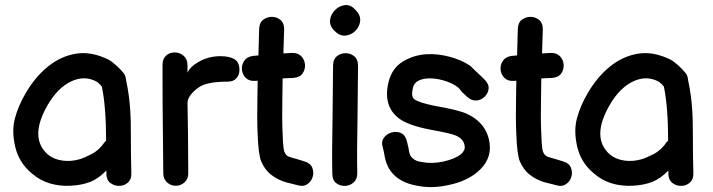

<svg xmlns="http://www.w3.org/2000/svg" viewBox="-20 -744 2857 769"><path d="M343 -16Q376 -30 406 -61V-46Q407 -22 423 -10.5Q439 1 458.5 0.5Q478 0 492.5 -13Q507 -26 506 -50Q505 -82 504.5 -127.5Q504 -173 504 -218.5Q504 -264 502 -297Q498 -363 485 -423Q484 -445 468 -459Q468 -460 462 -466L449 -479Q442 -485 432.5 -493Q423 -501 415 -505Q346 -539 284.5 -529Q223 -519 171.5 -477Q120 -435 83 -371Q54 -322 40 -271Q26 -220 41 -156Q56 -92 108 -49Q169 4 262 0Q307 -2 343 -16ZM298 -106Q263 -96 229 -101Q195 -106 172 -125Q94 -193 173 -327Q213 -394 266 -418.5Q319 -443 367 -417Q379 -409 388 -397Q405 -315 405 -180Q402 -178 400 -176Q378 -143 347 -127Q316 -111 298 -106Z M684 0Q704 0 719 -13.5Q734 -27 734 -50L733 -207L731 -332Q731 -348 744.5 -365Q758 -382 776 -394Q808 -417 892 -417Q915 -417 927 -430.5Q939 -444 939 -464Q939 -495 919 -507Q899 -519 862 -519Q813 -519 772 -494Q742 -477 731 -453V-483Q731 -507 715.5 -520.5Q700 -534 679 -534Q659 -534 645 -521Q631 -508 631 -485V-426Q631 -323 632 -254L634 -50Q634 -27 649 -13.5Q664 0 684 0Z M1169 -3Q1193 5 1209.5 -5.5Q1226 -16 1232 -34.5Q1238 -53 1231 -71.5Q1224 -90 1201 -97Q1193 -100 1177 -104.5Q1161 -109 1147.5 -113Q1134 -117 1132 -119Q1119 -127 1116 -149Q1113 -171 1112 -207Q1109 -266 1111 -360Q1111 -382 1112 -430L1156 -432Q1181 -434 1192 -450Q1203 -466 1201.5 -485.5Q1200 -505 1186.5 -519Q1173 -533 1148 -532L1115 -530L1118 -625Q1119 -650 1104.5 -663Q1090 -676 1070.5 -676.5Q1051 -677 1035 -665.5Q1019 -654 1018 -629Q1016 -575 1015 -522L992 -520Q968 -516 957.5 -499.5Q947 -483 949 -464Q951 -445 965 -431.5Q979 -418 1004 -420L1012 -421Q1011 -379 1011 -361Q1009 -265 1012 -204Q1015 -125 1026 -98Q1041 -64 1063.5 -46Q1086 -28 1113 -18Q1126 -13 1145 -9Q1163 -5 1169 -3Z M1311 -48Q1311 -23 1326 -11Q1341 1 1361 0.5Q1381 0 1396 -13Q1411 -26 1411 -50Q1409 -125 1412 -279Q1414 -433 1414 -481Q1414 -506 1399 -518.5Q1384 -531 1364 -531Q1344 -531 1329 -518.5Q1314 -506 1314 -481Q1314 -433 1312 -278Q1309 -123 1311 -48ZM1404 -704Q1385 -726 1362 -723.5Q1339 -721 1322 -704Q1305 -687 1302 -664Q1299 -641 1320 -620Q1341 -599 1364 -601.5Q1387 -604 1403.5 -620.5Q1420 -637 1422.5 -660Q1425 -683 1404 -704Z M1651 0Q1711 12 1777 -3Q1846 -17 1891 -54Q1950 -103 1941 -170Q1930 -252 1848 -289Q1814 -304 1721 -320Q1658 -333 1640 -346Q1625 -357 1634 -393Q1642 -427 1695 -430Q1724 -431 1754 -422.5Q1784 -414 1803 -402Q1811 -397 1817 -392L1831 -375Q1841 -365 1851 -356Q1869 -340 1888 -341.5Q1907 -343 1921 -356.5Q1935 -370 1937 -388.5Q1939 -407 1921 -425Q1921 -425 1912.5 -433.5Q1904 -442 1892.5 -452.5Q1881 -463 1872 -472Q1863 -481 1861 -482Q1828 -504 1781.5 -516.5Q1735 -529 1690 -527Q1637 -524 1593.5 -497.5Q1550 -471 1536 -415Q1513 -318 1579 -269Q1615 -242 1702 -225Q1786 -210 1806 -201Q1838 -187 1841 -159Q1844 -142 1826 -126Q1801 -107 1756 -97Q1710 -87 1670 -95Q1646 -98 1634 -109Q1623 -118 1620 -131Q1617 -142 1617 -147Q1616 -151 1615 -156Q1612 -170 1609 -181Q1602 -205 1584 -212Q1566 -219 1547 -213Q1528 -207 1517 -191.5Q1506 -176 1513 -154Q1515 -148 1517 -138L1521 -116Q1528 -81 1544 -60Q1577 -13 1651 0Z M2205 -3Q2229 5 2245.5 -5.5Q2262 -16 2268 -34.5Q2274 -53 2267 -71.5Q2260 -90 2237 -97Q2229 -100 2213 -104.5Q2197 -109 2183.5 -113Q2170 -117 2168 -119Q2155 -127 2152 -149Q2149 -171 2148 -207Q2145 -266 2147 -360Q2147 -382 2148 -430L2192 -432Q2217 -434 2228 -450Q2239 -466 2237.5 -485.5Q2236 -505 2222.5 -519Q2209 -533 2184 -532L2151 -530L2154 -625Q2155 -650 2140.5 -663Q2126 -676 2106.5 -676.5Q2087 -677 2071 -665.5Q2055 -654 2054 -629Q2052 -575 2051 -522L2028 -520Q2004 -516 1993.5 -499.5Q1983 -483 1985 -464Q1987 -445 2001 -431.5Q2015 -418 2040 -420L2048 -421Q2047 -379 2047 -361Q2045 -265 2048 -204Q2051 -125 2062 -98Q2077 -64 2099.5 -46Q2122 -28 2149 -18Q2162 -13 2181 -9Q2199 -5 2205 -3Z M2594 -16Q2627 -30 2657 -61V-46Q2658 -22 2674 -10.5Q2690 1 2709.5 0.5Q2729 0 2743.5 -13Q2758 -26 2757 -50Q2756 -82 2755.5 -127.5Q2755 -173 2755 -218.5Q2755 -264 2753 -297Q2749 -363 2736 -423Q2735 -445 2719 -459Q2719 -460 2713 -466L2700 -479Q2693 -485 2683.5 -493Q2674 -501 2666 -505Q2597 -539 2535.5 -529Q2474 -519 2422.5 -477Q2371 -435 2334 -371Q2305 -322 2291 -271Q2277 -220 2292 -156Q2307 -92 2359 -49Q2420 4 2513 0Q2558 -2 2594 -16ZM2549 -106Q2514 -96 2480 -101Q2446 -106 2423 -125Q2345 -193 2424 -327Q2464 -394 2517 -418.5Q2570 -443 2618 -417Q2630 -409 2639 -397Q2656 -315 2656 -180Q2653 -178 2651 -176Q2629 -143 2598 -127Q2567 -111 2549 -106Z"/></svg>

Font: Balsamiq Sans
Style: Regular
Weight: 400
Designer: Michael Angeles
Foundry: Balsamiq SRL
Version: Version 1.020; ttfautohint (v1.8.4.7-5d5b);gftools[0.9.26]